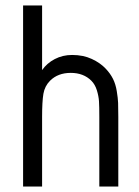

<svg xmlns="http://www.w3.org/2000/svg" viewBox="-20 -686 510 706"><path d="M64.9 -666H134.8V-428.2Q152.3 -453.6 181.4 -468.8Q210.4 -483.9 245.1 -483.9Q286.1 -483.9 317.6 -469.2Q349.1 -454.6 369.1 -433.1Q385.7 -415.5 395.5 -396Q405.3 -376.5 409.4 -350.8Q413.6 -325.2 414.3 -307.6Q415 -290 415 -255.9V0H345.2V-255.9Q345.2 -294.4 344 -313.5Q342.8 -332.5 336.2 -354Q329.6 -375.5 315.9 -389.2Q287.1 -418 240.2 -418Q192.9 -418 164.1 -389.2Q144.5 -369.6 139.6 -341.1Q134.8 -312.5 134.8 -255.9V0H64.9Z"/></svg>

Font: Gidolinya
Style: Regular
Weight: 400
Version: Version 1.0.3